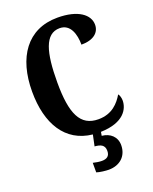

<svg xmlns="http://www.w3.org/2000/svg" viewBox="-173 -819 919 1153"><g transform="rotate(-20 286.5 -242.0)"><path d="M318 240C388 240 438 197 438 126C438 73 400 39 347 34L351 10C500 6 538 -70 538 -123C538 -138 533 -157 525 -166C497 -119 452 -66 364 -66C248 -66 206 -158 206 -358C206 -549 236 -660 330 -660C399 -660 420 -588 420 -522C499 -522 538 -558 538 -607C538 -671 471 -724 339 -724C146 -724 45 -576 45 -358C45 -152 130 -10 300 8L285 79C321 82 348 91 348 130C348 164 328 176 297 176C282 176 261 173 241 168V229C261 236 300 240 318 240Z"/></g></svg>

Font: Noto Serif Lao ExtraCondensed ExtraBold
Style: Regular
Weight: 800
Width: 2
Designer: Monotype Design Team
Foundry: Monotype Imaging Inc.
Version: Version 2.003